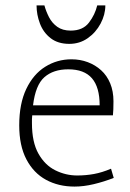

<svg xmlns="http://www.w3.org/2000/svg" viewBox="-20 -678 481 709"><path d="M255 11Q196 11 150 -14Q104 -39 77.5 -89.5Q51 -140 51 -215Q51 -295 77 -349.5Q103 -404 147 -431.5Q191 -459 244 -459Q276 -459 304 -448.5Q332 -438 353.5 -418.5Q375 -399 387 -370Q399 -341 399 -304Q399 -289 398.5 -274.5Q398 -260 397 -252H99Q98 -245 98 -238Q98 -231 98 -223Q98 -153 122 -110.5Q146 -68 184.5 -49Q223 -30 265 -30Q297 -30 327 -35.5Q357 -41 390 -55L400 -21Q364 -7 326.5 2Q289 11 255 11ZM102 -289H348Q348 -356 319.5 -389Q291 -422 232 -422Q177 -422 144 -393Q111 -364 102 -289ZM115 -658H144Q150 -636 161 -614.5Q172 -593 191.5 -579Q211 -565 241 -565Q286 -565 308.5 -594.5Q331 -624 339 -658H369Q369 -624 351.5 -591Q334 -558 304 -537Q274 -516 236 -516Q194 -516 167 -537Q140 -558 127.5 -591Q115 -624 115 -658Z"/></svg>

Font: Ancizar Sans Thin
Style: Regular
Weight: 100
Designer: Cesar Puertas, Viviana Monsalve, Julian Moncada, Julian Prieto, Jose Castro, Mariel Hernandez, Felipe Aragon, Sara Alarc
Version: Version 8.100